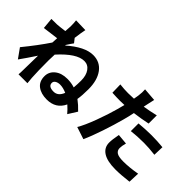

<svg xmlns="http://www.w3.org/2000/svg" viewBox="-37 -1418 2073 2073"><g transform="rotate(45 1000.0 -381.0)"><path d="M641.6 -89.8Q709 -89.8 740.2 -169.9Q684.6 -194.3 639.6 -194.3Q606.4 -194.3 584 -180.7Q561.5 -167 561.5 -143.6Q561.5 -89.8 641.6 -89.8ZM378.9 -540 377.9 -530.3Q540 -672.9 666 -672.9Q771.5 -672.9 831.1 -592.3Q890.6 -511.7 890.6 -375Q890.6 -281.2 879.9 -216.8Q930.7 -179.7 982.4 -125L918 -22.5Q886.7 -60.5 844.7 -97.7Q788.1 22.5 649.4 22.5Q561.5 22.5 507.8 -18.1Q454.1 -58.6 454.1 -138.7Q454.1 -206.1 507.8 -250Q561.5 -293.9 650.4 -293.9Q710.9 -293.9 763.7 -276.4Q768.6 -332 768.6 -383.8Q768.6 -463.9 734.4 -511.7Q700.2 -559.6 643.6 -559.6Q528.3 -559.6 368.2 -381.8Q365.2 -332 365.2 -288.1Q365.2 -124 371.1 -31.2Q372.1 -20.5 375 10.3Q377.9 41 377.9 44.9H242.2Q245.1 12.7 245.1 -28.3Q246.1 -68.4 247.1 -136.7Q248 -205.1 249 -246.1Q180.7 -142.6 124 -63.5L45.9 -172.9Q170.9 -326.2 257.8 -456.1L261.7 -525.4Q238.3 -522.5 174.3 -514.2Q110.4 -505.9 82 -502L70.3 -628.9Q112.3 -627.9 156.2 -629.9Q199.2 -632.8 269.5 -642.6Q270.5 -658.2 271.5 -675.3Q272.5 -692.4 273.4 -703.1Q274.4 -713.9 274.4 -718.8Q274.4 -776.4 269.5 -806.6L415 -802.7Q403.3 -745.1 392.6 -662.1L429.7 -615.2Q410.2 -589.8 378.9 -540Z M1533.2 -378.9V-496.1Q1642.6 -505.9 1722.7 -505.9Q1810.5 -505.9 1897.5 -497.1L1893.6 -377.9Q1795.9 -389.6 1723.6 -389.6Q1618.2 -389.6 1533.2 -378.9ZM1611.3 -697.3V-572.3Q1514.6 -551.8 1418.9 -540Q1407.2 -480.5 1388.7 -413.1Q1359.4 -302.7 1314.9 -170.4Q1270.5 -38.1 1232.4 44.9L1092.8 -1Q1134.8 -71.3 1184.1 -203.6Q1233.4 -335.9 1263.7 -447.3Q1264.6 -453.1 1272.9 -482.9Q1281.2 -512.7 1285.2 -529.3Q1238.3 -527.3 1219.7 -527.3Q1169.9 -527.3 1099.6 -531.2L1096.7 -655.3Q1164.1 -647.5 1221.7 -647.5Q1263.7 -647.5 1309.6 -650.4Q1319.3 -705.1 1319.3 -707Q1327.1 -763.7 1323.2 -806.6L1473.6 -794.9Q1470.7 -784.2 1453.1 -702.1L1445.3 -664.1Q1522.5 -675.8 1611.3 -697.3ZM1471.7 -257.8 1590.8 -247.1Q1577.1 -197.3 1577.1 -164.1Q1577.1 -127.9 1605.5 -108.4Q1633.8 -88.9 1708 -88.9Q1798.8 -88.9 1914.1 -109.4L1909.2 17.6Q1790 32.2 1707 32.2Q1583 32.2 1519 -8.8Q1455.1 -49.8 1455.1 -126Q1455.1 -174.8 1471.7 -257.8Z"/></g></svg>

Font: GenEi Gothic M Regular
Style: Bold
Weight: 700
Designer: o_tamon (Modified); [Source Han Sans]
Ryoko NISHIZUKA  (kana & ideographs); Paul D. Hunt (Latin, Greek & Cyrillic); Wenl
Version: Version 1.1a;Original Version 1.004